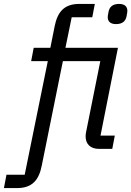

<svg xmlns="http://www.w3.org/2000/svg" viewBox="-95 -760 670 980"><path d="M64 -448H149L31 132H-62L-75 200H-8C72 200 104 156 118 86L226 -448H417L344 -84C343 -79 342 -71 342 -64C342 -26 365 0 411 0H478L491 -68H418L507 -516H239L271 -672H376L389 -740H310C230 -740 198 -696 184 -626L162 -516H77ZM497 -637C530 -637 546 -652 551 -677C555 -696 555 -701 555 -705C555 -724 544 -740 513 -740C480 -740 464 -725 459 -700C455 -681 455 -676 455 -672C455 -653 466 -637 497 -637Z"/></svg>

Font: LVC Sans
Style: Italic
Weight: 400
Italic angle: -11.31°
Designer: Mike Abbink, Paul van der Laan, Pieter van Rosmalen
Foundry: Bold Monday
Version: Version 3.0